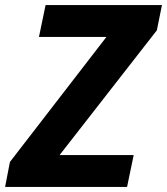

<svg xmlns="http://www.w3.org/2000/svg" viewBox="-50 -734 656 754"><path d="M-30 0 -11 -98 368 -589H103L129 -714H586L566 -615L184 -125H475L449 0Z"/></svg>

Font: BC Sans
Style: Bold Italic
Weight: 700
Italic angle: -12°
Designer: Monotype Design Team
Province of B.C.
Foundry: Monotype Imaging Inc.
Version: Version 2.000;GOOG;noto-source:20170915:90ef993387c0